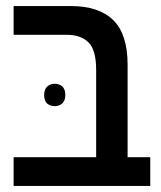

<svg xmlns="http://www.w3.org/2000/svg" viewBox="-20 -615 534 635"><path d="M298 0V-384Q298 -450 272.5 -475Q247 -500 200 -500H25V-595H214Q307 -595 354.5 -548.5Q402 -502 402 -401V0ZM25 0V-95H477V0ZM126 -301Q126 -319 136 -328.5Q146 -338 161 -338Q176 -338 186 -329Q196 -320 196 -301Q196 -282 186 -273Q176 -264 161 -264Q146 -264 136 -272.5Q126 -281 126 -301Z"/></svg>

Font: Noto Sans Hebrew SemiCondensed Medium
Style: Regular
Weight: 500
Width: 4
Designer: Monotype Design Team
Foundry: Monotype Imaging Inc.
Version: Version 2.003